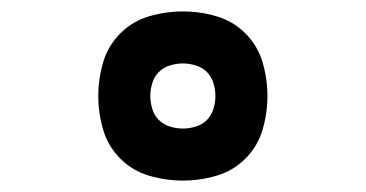

<svg xmlns="http://www.w3.org/2000/svg" viewBox="-20 -825 640 336"><path d="M300 -509Q270 -509 241 -517.5Q212 -526 190.5 -547.5Q169 -569 160.5 -598Q152 -627 152 -657Q152 -687 160.5 -716Q169 -745 190.5 -766.5Q212 -788 241 -796.5Q270 -805 300 -805Q330 -805 359 -796.5Q388 -788 409.5 -766.5Q431 -745 439.5 -716Q448 -687 448 -657Q448 -627 439.5 -598Q431 -569 409.5 -547.5Q388 -526 359 -517.5Q330 -509 300 -509ZM300 -600Q311 -600 322.5 -603.5Q334 -607 342 -615Q350 -623 353.5 -634.5Q357 -646 357 -657Q357 -668 353.5 -679.5Q350 -691 342 -699Q334 -707 322.5 -710.5Q311 -714 300 -714Q289 -714 277.5 -710.5Q266 -707 258 -699Q250 -691 246.5 -679.5Q243 -668 243 -657Q243 -646 246.5 -634.5Q250 -623 258 -615Q266 -607 277.5 -603.5Q289 -600 300 -600Z"/></svg>

Font: Iosevka Slab Extended
Style: Bold
Weight: 700
Width: 7
Monospace: yes
Designer: Belleve Invis
Foundry: Belleve Invis
Version: Version 11.1.0; ttfautohint (v1.8.3)